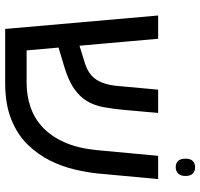

<svg xmlns="http://www.w3.org/2000/svg" viewBox="-36 -739 775 743"><g transform="rotate(90 351.5 -367.5)"><path d="M92 0 40 -592H130L175 -83H301Q351 -83 395.5 -98.5Q440 -114 474.5 -147Q509 -180 531.5 -231.5Q554 -283 561 -355L583 -592H673L651 -355Q647 -317 636 -269.5Q625 -222 602 -175Q579 -128 540.5 -88Q502 -48 443 -24Q384 0 301 0ZM149 -202 142 -283 226 -309Q254 -318 272 -334Q290 -350 300 -376Q310 -402 313 -439L327 -592H417L405 -457Q401 -415 394.5 -380Q388 -345 371.5 -317Q355 -289 323.5 -267Q292 -245 239 -229ZM627 -660Q612 -660 603 -669Q594 -678 594 -698Q594 -717 603 -726Q612 -735 627 -735Q642 -735 651.5 -726Q661 -717 661 -698Q661 -679 651.5 -669.5Q642 -660 627 -660Z"/></g></svg>

Font: Noto Sans Hebrew
Style: Regular
Weight: 400
Designer: Monotype Design Team
Foundry: Monotype Imaging Inc.
Version: Version 2.003